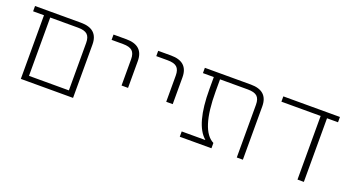

<svg xmlns="http://www.w3.org/2000/svg" viewBox="-42 -941 2485 1361"><g transform="rotate(20 1200.5 -260.0)"><path d="M478 -398Q478 -442 457 -461Q436 -480 387 -480H177V-40H478ZM177 0H130V-480H48V-520H395Q524 -520 524 -402V0Z M640 -480V-520H737Q866 -520 866 -402V-200H817V-398Q817 -442 796 -461Q775 -480 726 -480Z M977 -480V-520H1074Q1203 -520 1203 -402V-200H1154V-398Q1154 -442 1133 -461Q1112 -480 1063 -480Z M1805 0H1759V-398Q1759 -442 1738 -461Q1717 -480 1668 -480H1458V-389Q1458 -95 1568 -40V0H1329V-40H1506V-42Q1411 -123 1411 -389V-480H1329V-520H1676Q1805 -520 1805 -402Z M2265 0H2217V-480H1921V-520H2348V-480H2265Z"/></g></svg>

Font: Mplus 1p Light
Style: Regular
Weight: 300
Version: Version 1.061